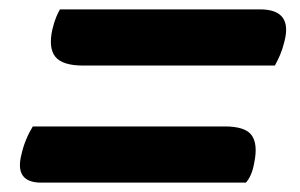

<svg xmlns="http://www.w3.org/2000/svg" viewBox="-20 -505 640 410"><path d="M108 -485H535Q606 -485 587 -415Q583 -399 578 -387.5Q573 -376 567 -365H158Q113 -365 98 -384Q83 -403 92 -443Q96 -459 100 -468.5Q104 -478 108 -485ZM50 -235H460Q504 -235 517.5 -216Q531 -197 523 -158Q520 -141 515 -130.5Q510 -120 505 -115H68Q10 -115 26 -176Q33 -207 50 -235Z"/></svg>

Font: Recursive Sn Csl St SmB
Style: Italic
Weight: 600
Italic angle: -15°
Version: Version 1.079;hotconv 1.0.112;makeotfexe 2.5.65598; ttfautoh